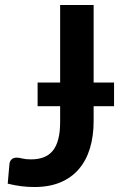

<svg xmlns="http://www.w3.org/2000/svg" viewBox="-20 -743 480 771"><path d="M221.5 -411.5V-723H356V-411.5H438V-316.5H356V-257Q356 -196 341 -147Q326 -98 296.2 -63.5Q266.5 -29 222 -10.5Q177.5 8 118.5 8Q91.5 8 65.5 4.8Q39.5 1.5 11 -5.5Q12.5 -25.5 14.5 -45.5Q16.5 -65.5 18 -85.5Q19.5 -96.5 26.8 -103.2Q34 -110 47.5 -110Q56 -110 69.8 -106.5Q83.5 -103 104.5 -103Q133 -103 155 -111.2Q177 -119.5 191.8 -137.5Q206.5 -155.5 214 -184.2Q221.5 -213 221.5 -254V-316.5H131V-411.5Z"/></svg>

Font: Lato
Style: Bold
Weight: 700
Designer: Lukasz Dziedzic
Foundry: tyPoland Lukasz Dziedzic
Version: Version 2.007; 2014-02-27